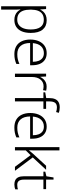

<svg xmlns="http://www.w3.org/2000/svg" viewBox="1100 -1904 1041 3280"><g transform="rotate(90 1620.0 -264.5)"><path d="M327 -542Q429 -542 486 -473.5Q543 -405 543 -269Q543 -179 516 -116.5Q489 -54 439.5 -22Q390 10 321 10Q275 10 240 -4Q205 -18 182 -41Q159 -64 145 -92H141Q143 -67 144 -37.5Q145 -8 145 17V236H88V-532H135L142 -433H145Q159 -462 182.5 -487Q206 -512 242 -527Q278 -542 327 -542ZM319 -493Q260 -493 221.5 -468Q183 -443 164.5 -394.5Q146 -346 145 -276V-266Q145 -190 163.5 -140Q182 -90 219.5 -64.5Q257 -39 315 -39Q370 -39 407.5 -67Q445 -95 464.5 -146.5Q484 -198 484 -270Q484 -378 443 -435.5Q402 -493 319 -493Z M889 -542Q957 -542 1003 -510.5Q1049 -479 1072 -424Q1095 -369 1095 -298V-259H715Q716 -153 765 -96.5Q814 -40 906 -40Q955 -40 992 -48.5Q1029 -57 1073 -76V-24Q1034 -7 994.5 1.5Q955 10 904 10Q824 10 768.5 -23Q713 -56 684.5 -117.5Q656 -179 656 -262Q656 -343 683.5 -406.5Q711 -470 763 -506Q815 -542 889 -542ZM888 -494Q815 -494 770 -445.5Q725 -397 717 -306H1036Q1036 -362 1020 -404Q1004 -446 971.5 -470Q939 -494 888 -494Z M1458 -541Q1477 -541 1495.5 -539Q1514 -537 1530 -533L1521 -480Q1505 -484 1489 -486.5Q1473 -489 1455 -489Q1418 -489 1389 -475Q1360 -461 1339 -435Q1318 -409 1307 -373Q1296 -337 1296 -292V0H1239V-532H1287L1293 -433H1296Q1310 -463 1332.5 -487.5Q1355 -512 1386.5 -526.5Q1418 -541 1458 -541Z M1840 -486H1713V0H1656V-486H1558V-517L1656 -534V-587Q1656 -647 1673.5 -686.5Q1691 -726 1726.5 -745.5Q1762 -765 1815 -765Q1844 -765 1866.5 -760.5Q1889 -756 1908 -750L1895 -703Q1878 -709 1857 -713Q1836 -717 1816 -717Q1762 -717 1737.5 -686.5Q1713 -656 1713 -587V-532H1840Z M2144 -542Q2212 -542 2258 -510.5Q2304 -479 2327 -424Q2350 -369 2350 -298V-259H1970Q1971 -153 2020 -96.5Q2069 -40 2161 -40Q2210 -40 2247 -48.5Q2284 -57 2328 -76V-24Q2289 -7 2249.5 1.5Q2210 10 2159 10Q2079 10 2023.5 -23Q1968 -56 1939.5 -117.5Q1911 -179 1911 -262Q1911 -343 1938.5 -406.5Q1966 -470 2018 -506Q2070 -542 2144 -542ZM2143 -494Q2070 -494 2025 -445.5Q1980 -397 1972 -306H2291Q2291 -362 2275 -404Q2259 -446 2226.5 -470Q2194 -494 2143 -494Z M2550 -374Q2550 -342 2549.5 -307.5Q2549 -273 2548 -240H2549Q2558 -250 2568.5 -262.5Q2579 -275 2589.5 -288Q2600 -301 2610 -312L2812 -532H2881L2670 -304L2898 0H2830L2631 -267L2550 -185V0H2494V-760H2550Z M3138 -39Q3161 -39 3181 -42.5Q3201 -46 3215 -51V-5Q3200 1 3178 5.5Q3156 10 3131 10Q3087 10 3056 -6.5Q3025 -23 3008.5 -58Q2992 -93 2992 -148V-486H2913V-518L2992 -537L3012 -659H3049V-532H3212V-486H3049V-151Q3049 -96 3070.5 -67.5Q3092 -39 3138 -39Z"/></g></svg>

Font: Noto Sans Hebrew Light
Style: Regular
Weight: 300
Designer: Monotype Design Team
Foundry: Monotype Imaging Inc.
Version: Version 2.003